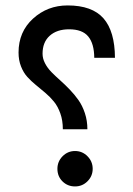

<svg xmlns="http://www.w3.org/2000/svg" viewBox="-20 -687 491 707"><path d="M191.4 -65.4Q191.4 -92.3 210.4 -111.6Q229.5 -130.9 256.3 -130.9Q283.2 -130.9 302.2 -111.6Q321.3 -92.3 321.3 -65.4Q321.3 -38.6 302.2 -19.5Q283.2 -0.5 256.3 -0.5Q229 -0.5 210.2 -19Q191.4 -37.6 191.4 -65.4ZM48.3 -493.7Q48.3 -569.8 101.6 -618.4Q154.8 -667 229 -667Q319.3 -667 361.1 -619.4Q402.8 -571.8 403.3 -474.1H327.1Q326.7 -526.4 304.9 -552.7Q283.2 -579.1 234.4 -579.1Q189.5 -579.1 163.1 -555.4Q136.7 -531.7 136.7 -489.3Q136.7 -471.2 145.8 -453.9Q154.8 -436.5 169.4 -421.6Q184.1 -406.7 201.7 -391.1Q219.2 -375.5 236.8 -357.2Q254.4 -338.9 268.8 -318.6Q283.2 -298.3 292.5 -270.5Q301.8 -242.7 301.8 -210.9H211.4Q211.4 -243.7 202.1 -269.5Q192.9 -295.4 178.7 -312.7Q164.6 -330.1 147 -345Q129.4 -359.9 112.1 -374Q94.7 -388.2 80.6 -403.8Q66.4 -419.4 57.4 -442.4Q48.3 -465.3 48.3 -493.7Z"/></svg>

Font: Vazir FD
Style: FD
Weight: 400
Foundry: Based on Dejavu fonts, by Saber Rastikerdar
Version: Version 26.0.0